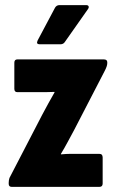

<svg xmlns="http://www.w3.org/2000/svg" viewBox="-20 -730 453 750"><path d="M26 0Q14 0 14 -12V-16Q14 -26 17 -35L144 -280Q156 -303 168.5 -325.5Q181 -348 193 -369V-371Q172 -370 156.5 -370Q141 -370 125 -370H48Q36 -370 36 -383V-485Q36 -498 48 -498H385Q399 -498 399 -487V-483Q399 -472 389 -453L269 -221Q257 -199 244.5 -175.5Q232 -152 218 -129V-127Q240 -129 254.5 -129Q269 -129 289 -129H368Q381 -129 381 -115V-13Q381 0 368 0ZM135 -557Q120 -557 127 -572L195 -700Q201 -710 212 -710H317Q324 -710 326 -705.5Q328 -701 324 -695L234 -567Q228 -557 216 -557Z"/></svg>

Font: Sofia Sans Condensed Black
Style: Regular
Weight: 900
Designer: Botio Nikoltchev, Ani Petrova
Foundry: lettersoup
Version: Version 4.101